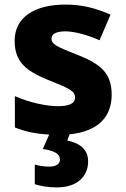

<svg xmlns="http://www.w3.org/2000/svg" viewBox="-20 -579 549 839"><path d="M365 126C365 65 316 44 274 35L284 8C412 -5 468 -71 468 -165C468 -260 419 -299 322 -338C228 -375 205 -385 205 -411C205 -431 227 -442 266 -442C303 -442 362 -427 415 -403L463 -515C397 -544 338 -559 266 -559C133 -559 44 -505 44 -401C44 -310 92 -270 187 -231C283 -193 308 -181 308 -153C308 -128 285 -115 232 -115C186 -115 109 -130 45 -159V-22C93 -3 138 6 195 9L167 72C218 80 242 93 242 118C242 138 225 149 195 149C173 149 152 146 132 140V226C154 233 188 240 228 240C313 240 365 196 365 126Z"/></svg>

Font: Noto Sans Myanmar UI ExtraBold
Style: Regular
Weight: 800
Designer: Monotype Design Team
Foundry: Monotype Imaging Inc.
Version: Version 2.103